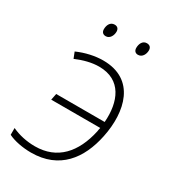

<svg xmlns="http://www.w3.org/2000/svg" viewBox="-177 -806 812 909"><g transform="rotate(30 228.5 -351.5)"><path d="M345 -644C368 -644 380 -667 380 -688C380 -703 372 -713 355 -713C331 -713 322 -689 322 -669C322 -654 330 -644 345 -644ZM169 -644C191 -644 203 -667 203 -688C203 -703 195 -713 179 -713C154 -713 145 -689 145 -669C145 -654 153 -644 169 -644ZM138 10C293 10 370 -94 398 -230C429 -378 394 -539 217 -539C173 -539 123 -528 78 -508L91 -475C133 -493 175 -504 215 -504C337 -504 377 -404 368 -290H103L96 -255H364C362 -248 361 -241 360 -234C332 -106 261 -25 139 -25C93 -25 49 -35 13 -52V-15C45 1 93 10 138 10Z"/></g></svg>

Font: Noto Sans ExtraLight
Style: Italic
Weight: 200
Italic angle: -12°
Designer: Monotype Design Team
Foundry: Monotype Imaging Inc.
Version: Version 2.013